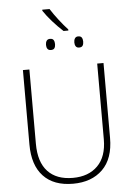

<svg xmlns="http://www.w3.org/2000/svg" viewBox="-68 -1123 809 1182"><g transform="rotate(-5 337.0 -532.0)"><path d="M586 -714V-252Q586 -123 518 -56.5Q450 10 335 10Q216 10 152 -58Q88 -126 88 -254V-714H128V-255Q128 -142 182 -84Q236 -26 337 -26Q434 -26 490.5 -82.5Q547 -139 547 -246V-714ZM284 -1074Q304 -1042 333 -1004.5Q362 -967 388 -939V-932H358Q325 -962 293 -998Q261 -1034 239 -1067V-1074ZM271 -891Q287 -891 293 -881Q299 -871 299 -856Q299 -841 293 -831.5Q287 -822 271 -822Q256 -822 249.5 -831.5Q243 -841 243 -856Q243 -871 249.5 -881Q256 -891 271 -891ZM445 -891Q461 -891 467 -881Q473 -871 473 -856Q473 -841 467 -831.5Q461 -822 445 -822Q431 -822 424.5 -831.5Q418 -841 418 -856Q418 -871 424.5 -881Q431 -891 445 -891Z"/></g></svg>

Font: Noto Sans Disp ExtLt
Style: Regular
Weight: 200
Designer: Monotype Design Team
Foundry: Monotype Imaging Inc.
Version: Version 2.000;GOOG;noto-source:20170915:90ef993387c0